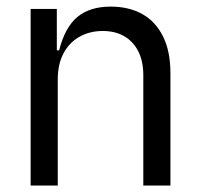

<svg xmlns="http://www.w3.org/2000/svg" viewBox="-20 -573 621 593"><path d="M158.4 -328.1V0H74.6V-545.5H155.5V-417.6H162.6Q181.1 -489.7 219.6 -521.1Q258.2 -552.6 321.7 -552.6Q377.8 -552.6 419 -529.8Q460.2 -507.1 483.3 -460.9Q506.4 -414.8 506.4 -346.6V0H422.6V-340.9Q422.6 -383.5 407.3 -414.1Q392 -444.6 364 -460.9Q335.9 -477.3 297.6 -477.3Q257.1 -477.3 225.5 -459.5Q193.9 -441.8 176.1 -408.2Q158.4 -374.6 158.4 -328.1Z"/></svg>

Font: Riot Sans
Style: Regular
Weight: 400
Designer: Rasmus Andersson
Foundry: rsms
Version: Version 3.005